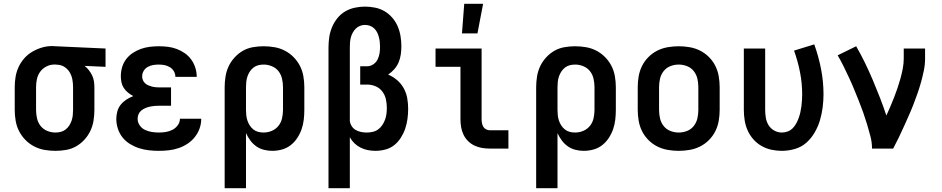

<svg xmlns="http://www.w3.org/2000/svg" viewBox="-20 -787 4990 1017"><path d="M274 12Q245 12 216 7Q187 2 161 -11.5Q135 -25 114.5 -46Q94 -67 81 -92.5Q68 -118 63 -147Q58 -176 58 -205V-325Q58 -353 62.5 -380Q67 -407 78.5 -432Q90 -457 108.5 -478Q127 -499 151 -513Q175 -527 201.5 -535Q228 -543 256 -543Q261 -543 265.5 -542.5Q270 -542 275 -542L539 -530V-433L428 -438Q441 -428 451 -415Q461 -402 468 -387.5Q475 -373 477.5 -357Q480 -341 480 -325V-205Q480 -177 475.5 -148.5Q471 -120 459 -94.5Q447 -69 427.5 -47.5Q408 -26 383.5 -12Q359 2 330.5 7Q302 12 274 12ZM273 -85Q288 -85 302 -88.5Q316 -92 327.5 -101Q339 -110 347 -122.5Q355 -135 359.5 -148.5Q364 -162 365.5 -176.5Q367 -191 367 -205V-325Q367 -345 363.5 -365Q360 -385 350 -402.5Q340 -420 323 -431.5Q306 -443 286 -444L275 -445H266Q245 -445 225 -434.5Q205 -424 192.5 -406.5Q180 -389 175.5 -368Q171 -347 171 -325V-205Q171 -183 176 -160.5Q181 -138 194.5 -120.5Q208 -103 229.5 -94Q251 -85 273 -85Z M822 12Q795 12 768.5 9Q742 6 717 -2Q692 -10 669 -24Q646 -38 629.5 -58.5Q613 -79 604.5 -105Q596 -131 596 -157Q596 -177 601.5 -197Q607 -217 619.5 -232.5Q632 -248 649.5 -259.5Q667 -271 686 -278Q671 -286 658 -296.5Q645 -307 636 -320.5Q627 -334 623.5 -350.5Q620 -367 620 -383Q620 -408 627 -431.5Q634 -455 648.5 -474Q663 -493 683.5 -506.5Q704 -520 726.5 -528Q749 -536 773 -539Q797 -542 821 -542Q846 -542 870 -539Q894 -536 916.5 -527.5Q939 -519 959 -505Q979 -491 993 -471.5Q1007 -452 1014.5 -428.5Q1022 -405 1022 -381V-380H909Q909 -396 901 -409.5Q893 -423 880 -431Q867 -439 852 -442Q837 -445 821 -445Q806 -445 791 -442.5Q776 -440 762.5 -432.5Q749 -425 741 -411.5Q733 -398 733 -382Q733 -372 737 -362.5Q741 -353 748.5 -346Q756 -339 765.5 -335Q775 -331 784.5 -328.5Q794 -326 804.5 -325Q815 -324 825 -324H886V-227H825Q812 -227 799.5 -226Q787 -225 775 -222.5Q763 -220 751 -215Q739 -210 729 -202Q719 -194 714 -182.5Q709 -171 709 -158Q709 -139 720 -123Q731 -107 748 -99Q765 -91 784 -88Q803 -85 822 -85Q840 -85 858.5 -88Q877 -91 893.5 -99.5Q910 -108 921.5 -123.5Q933 -139 933 -158H1046Q1046 -131 1037 -106Q1028 -81 1011.5 -60.5Q995 -40 973 -25.5Q951 -11 926 -2.5Q901 6 874.5 9Q848 12 822 12Z M1170 210V-325Q1170 -353 1174.5 -381.5Q1179 -410 1191 -435.5Q1203 -461 1222.5 -482.5Q1242 -504 1266.5 -518Q1291 -532 1319.5 -537Q1348 -542 1376 -542Q1405 -542 1434 -537Q1463 -532 1489 -518.5Q1515 -505 1535.5 -484Q1556 -463 1569 -437.5Q1582 -412 1587 -383Q1592 -354 1592 -325V-205Q1592 -179 1589 -153Q1586 -127 1577.5 -102.5Q1569 -78 1554.5 -56Q1540 -34 1519.5 -18Q1499 -2 1473.5 5Q1448 12 1422 12Q1400 12 1378 6.5Q1356 1 1337.5 -12Q1319 -25 1305.5 -43.5Q1292 -62 1283 -82V210ZM1376 -85Q1399 -85 1420 -94Q1441 -103 1455 -120.5Q1469 -138 1474 -160.5Q1479 -183 1479 -205V-325Q1479 -347 1474 -369.5Q1469 -392 1455.5 -409.5Q1442 -427 1420.5 -436Q1399 -445 1377 -445Q1362 -445 1348 -441.5Q1334 -438 1322.5 -429Q1311 -420 1303 -407.5Q1295 -395 1290.5 -381.5Q1286 -368 1284.5 -353.5Q1283 -339 1283 -325V-205Q1283 -191 1284.5 -176.5Q1286 -162 1290.5 -148.5Q1295 -135 1303 -122.5Q1311 -110 1322.5 -101Q1334 -92 1348 -88.5Q1362 -85 1376 -85Z M1720 210V-535Q1720 -563 1724 -590Q1728 -617 1738.5 -642.5Q1749 -668 1766.5 -690Q1784 -712 1807.5 -726Q1831 -740 1858.5 -746Q1886 -752 1913 -752Q1940 -752 1967 -746.5Q1994 -741 2017 -727.5Q2040 -714 2058 -693Q2076 -672 2086.5 -647.5Q2097 -623 2101.5 -596Q2106 -569 2106 -542Q2106 -521 2103 -499Q2100 -477 2091.5 -457Q2083 -437 2068.5 -420.5Q2054 -404 2036 -392Q2062 -381 2083.5 -362.5Q2105 -344 2118.5 -319.5Q2132 -295 2137 -267Q2142 -239 2142 -211Q2142 -185 2138.5 -158Q2135 -131 2126.5 -106Q2118 -81 2103.5 -58Q2089 -35 2068.5 -18.5Q2048 -2 2021.5 5Q1995 12 1969 12Q1948 12 1928 8Q1908 4 1890 -5Q1872 -14 1857.5 -28Q1843 -42 1833 -60V210ZM1922 -85Q1938 -85 1954 -88.5Q1970 -92 1983 -101.5Q1996 -111 2005 -124.5Q2014 -138 2019.5 -153Q2025 -168 2027 -184Q2029 -200 2029 -216Q2029 -239 2024 -261.5Q2019 -284 2005 -302.5Q1991 -321 1969.5 -330Q1948 -339 1925 -339H1888V-436H1925Q1942 -436 1957 -446Q1972 -456 1980 -472Q1988 -488 1990.5 -505Q1993 -522 1993 -540Q1993 -553 1991.5 -566Q1990 -579 1986.5 -592Q1983 -605 1977 -616.5Q1971 -628 1961.5 -637Q1952 -646 1939.5 -650.5Q1927 -655 1913 -655Q1900 -655 1887 -650Q1874 -645 1864.5 -635.5Q1855 -626 1848.5 -614Q1842 -602 1838.5 -589Q1835 -576 1834 -562.5Q1833 -549 1833 -535V-146Q1835 -131 1843.5 -118Q1852 -105 1865 -98Q1878 -91 1892.5 -88Q1907 -85 1922 -85Z M2673 0H2574Q2553 0 2532.5 -3.5Q2512 -7 2493 -16Q2474 -25 2459 -40Q2444 -55 2435 -74Q2426 -93 2422.5 -113.5Q2419 -134 2419 -155V-433H2287V-530H2531V-155Q2531 -145 2533 -134.5Q2535 -124 2540 -115.5Q2545 -107 2554.5 -102Q2564 -97 2574 -97H2673Z M2427 -610 2439 -767H2539L2509 -610Z M2820 210V-325Q2820 -353 2824.5 -381.5Q2829 -410 2841 -435.5Q2853 -461 2872.5 -482.5Q2892 -504 2916.5 -518Q2941 -532 2969.5 -537Q2998 -542 3026 -542Q3055 -542 3084 -537Q3113 -532 3139 -518.5Q3165 -505 3185.5 -484Q3206 -463 3219 -437.5Q3232 -412 3237 -383Q3242 -354 3242 -325V-205Q3242 -179 3239 -153Q3236 -127 3227.5 -102.5Q3219 -78 3204.5 -56Q3190 -34 3169.5 -18Q3149 -2 3123.5 5Q3098 12 3072 12Q3050 12 3028 6.5Q3006 1 2987.5 -12Q2969 -25 2955.5 -43.5Q2942 -62 2933 -82V210ZM3026 -85Q3049 -85 3070 -94Q3091 -103 3105 -120.5Q3119 -138 3124 -160.5Q3129 -183 3129 -205V-325Q3129 -347 3124 -369.5Q3119 -392 3105.5 -409.5Q3092 -427 3070.5 -436Q3049 -445 3027 -445Q3012 -445 2998 -441.5Q2984 -438 2972.5 -429Q2961 -420 2953 -407.5Q2945 -395 2940.5 -381.5Q2936 -368 2934.5 -353.5Q2933 -339 2933 -325V-205Q2933 -191 2934.5 -176.5Q2936 -162 2940.5 -148.5Q2945 -135 2953 -122.5Q2961 -110 2972.5 -101Q2984 -92 2998 -88.5Q3012 -85 3026 -85Z M3575 12Q3546 12 3517 7Q3488 2 3462 -11Q3436 -24 3415 -45Q3394 -66 3381 -92Q3368 -118 3363 -147Q3358 -176 3358 -205V-325Q3358 -354 3363 -383Q3368 -412 3381 -438Q3394 -464 3415 -485Q3436 -506 3462 -519Q3488 -532 3517 -537Q3546 -542 3575 -542Q3604 -542 3633 -537Q3662 -532 3688 -519Q3714 -506 3735 -485Q3756 -464 3769 -438Q3782 -412 3787 -383Q3792 -354 3792 -325V-205Q3792 -176 3787 -147Q3782 -118 3769 -92Q3756 -66 3735 -45Q3714 -24 3688 -11Q3662 2 3633 7Q3604 12 3575 12ZM3575 -85Q3598 -85 3619.5 -93.5Q3641 -102 3655 -120Q3669 -138 3674 -160Q3679 -182 3679 -205V-325Q3679 -348 3674 -370Q3669 -392 3655 -410Q3641 -428 3619.5 -436.5Q3598 -445 3575 -445Q3552 -445 3530.5 -436.5Q3509 -428 3495 -410Q3481 -392 3476 -370Q3471 -348 3471 -325V-205Q3471 -182 3476 -160Q3481 -138 3495 -120Q3509 -102 3530.5 -93.5Q3552 -85 3575 -85Z M4121 12Q4093 12 4065.5 6Q4038 0 4013.5 -14Q3989 -28 3970.5 -49Q3952 -70 3940.5 -95.5Q3929 -121 3924.5 -149Q3920 -177 3920 -205V-530H4033V-205Q4033 -184 4036.5 -163Q4040 -142 4051 -124Q4062 -106 4081 -95.5Q4100 -85 4121 -85Q4137 -85 4152 -90.5Q4167 -96 4178.5 -107.5Q4190 -119 4197.5 -133Q4205 -147 4210.5 -162Q4216 -177 4219.5 -192.5Q4223 -208 4225 -224Q4227 -240 4228 -256Q4229 -272 4229 -287Q4229 -347 4217.5 -405Q4206 -463 4186 -519L4293 -552Q4316 -488 4329 -421.5Q4342 -355 4342 -288Q4342 -253 4337.5 -218Q4333 -183 4323 -149.5Q4313 -116 4295 -85Q4277 -54 4251 -31Q4225 -8 4190.5 2Q4156 12 4121 12Z M4599 0Q4599 -33 4590.5 -65.5Q4582 -98 4572.5 -129.5Q4563 -161 4552 -192Q4541 -223 4528.5 -254Q4516 -285 4503.5 -315.5Q4491 -346 4477 -376Q4463 -406 4448.5 -435.5Q4434 -465 4417 -494L4515 -542Q4540 -499 4562 -453.5Q4584 -408 4603.5 -362Q4623 -316 4641 -269.5Q4659 -223 4675 -175Q4686 -199 4696.5 -223.5Q4707 -248 4716.5 -272.5Q4726 -297 4734.5 -322Q4743 -347 4750 -372.5Q4757 -398 4762 -424.5Q4767 -451 4767 -477V-530H4880V-477Q4880 -445 4873.5 -413.5Q4867 -382 4858.5 -351.5Q4850 -321 4839.5 -291Q4829 -261 4817.5 -231.5Q4806 -202 4793 -173Q4780 -144 4767 -115Q4754 -86 4740 -57Q4726 -28 4711 0Z"/></svg>

Font: Lode
Style: Bold
Weight: 700
Monospace: yes
Designer: Belleve Invis
Foundry: Belleve Invis
Version: Version 29.2.0; ttfautohint (v1.8.3)